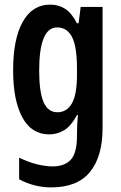

<svg xmlns="http://www.w3.org/2000/svg" viewBox="-20 -573 526 833"><path d="M198 -553Q233 -553 261.5 -535.5Q290 -518 314 -472H321L330 -543H425V-17Q425 106 370.5 173Q316 240 202 240Q129 240 63 205V111Q104 131 141.5 140Q179 149 208 149Q260 149 287 120Q314 91 314 17V7Q314 -33 318 -74H314Q289 -27 259 -8.5Q229 10 193 10Q117 10 77 -63.5Q37 -137 37 -268Q37 -405 79 -479Q121 -553 198 -553ZM228 -454Q150 -454 150 -267Q150 -174 169 -130Q188 -86 229 -86Q270 -86 292 -124.5Q314 -163 314 -250V-274Q314 -371 292.5 -412.5Q271 -454 228 -454Z"/></svg>

Font: Noto Sans Kannada ExtraCondensed SemiBold
Style: Regular
Weight: 600
Width: 2
Designer: Jelle Bosma - Monotype Design Team
Foundry: Monotype Imaging Inc.
Version: Version 2.005; ttfautohint (v1.8.4.7-5d5b)